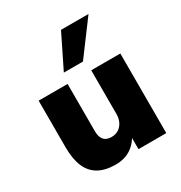

<svg xmlns="http://www.w3.org/2000/svg" viewBox="-180 -894 975 1034"><g transform="rotate(-30 307.5 -377.0)"><path d="M241 11Q178 11 136 -12.5Q94 -36 73.5 -84Q53 -132 53 -205V-495H233V-202Q233 -178 240 -161.5Q247 -145 261 -137Q275 -129 297 -129Q321 -129 339.5 -140.5Q358 -152 369 -173.5Q380 -195 380 -223V-495H561V0H388V-92H400Q377 -42 337 -15.5Q297 11 241 11ZM246 -558 348 -765H519L365 -558Z"/></g></svg>

Font: Nunito Sans 11pt Black
Style: Regular
Weight: 900
Version: Version 3.101;gftools[0.9.27]